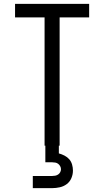

<svg xmlns="http://www.w3.org/2000/svg" viewBox="-20 -755 540 995"><path d="M211 0V-665H58V-735H442V-665H289V0ZM150 220V157H250Q258 157 266 155.5Q274 154 281 149.5Q288 145 292 137.5Q296 130 296 122Q296 114 292 106.5Q288 99 281.5 94Q275 89 266.5 87.5Q258 86 250 86H215V0H285V40Q300 44 314.5 51.5Q329 59 339 70.5Q349 82 353.5 97.5Q358 113 358 129Q358 149 350 168Q342 187 326 199Q310 211 290 215.5Q270 220 250 220Z"/></svg>

Font: Iosevka Custom
Style: Regular
Weight: 400
Monospace: yes
Designer: Belleve Invis
Foundry: Belleve Invis
Version: Version 32.5.0; ttfautohint (v1.8.4)